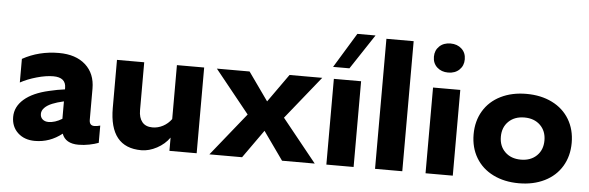

<svg xmlns="http://www.w3.org/2000/svg" viewBox="-48 -886 3230 1053"><g transform="rotate(5 1567.0 -359.5)"><path d="M319 -43Q252 10 170 10Q112 10 76 -23.5Q40 -57 40 -111Q40 -167 87.5 -208.5Q135 -250 224 -270Q270 -281 310 -286V-294Q310 -352 240 -352Q200 -352 149 -337.5Q98 -323 60 -302V-432Q150 -482 260 -482Q353 -482 406.5 -434Q460 -386 460 -303V-132Q460 -100 487 -100Q503 -100 520 -105V-10Q499 -2 469.5 4Q440 10 410 10Q338 10 319 -43ZM235 -100Q271 -100 310 -124V-220Q271 -211 247 -201Q220 -190 205 -174.5Q190 -159 190 -141Q190 -122 202.5 -111Q215 -100 235 -100Z M580 -208V-472H730V-208Q730 -167 749 -143.5Q768 -120 806 -120Q836 -120 863.5 -134.5Q891 -149 910 -175V-472H1060V0H910V-73Q884 -36 841 -13Q798 10 756 10Q580 10 580 -208Z M1520 -236 1710 0H1530L1420 -155L1310 0H1130L1320 -236L1130 -472H1310L1420 -317L1530 -472H1710Z M1924 -472V0H1774V-472ZM1881 -729H1981L1854 -537H1764Z M2192 -716V0H2042V-716Z M2395 -721Q2357 -721 2333.5 -698.5Q2310 -676 2310 -641Q2310 -605 2334 -583Q2358 -561 2395 -561Q2433 -561 2456.5 -583.5Q2480 -606 2480 -641Q2480 -677 2456 -699Q2432 -721 2395 -721ZM2470 0H2320V-472H2470Z M3104 -236Q3104 -163 3070.5 -107Q3037 -51 2975.5 -20.5Q2914 10 2834 10Q2754 10 2692.5 -20.5Q2631 -51 2597.5 -107Q2564 -163 2564 -236Q2564 -309 2597.5 -365Q2631 -421 2692.5 -451.5Q2754 -482 2834 -482Q2914 -482 2975.5 -451.5Q3037 -421 3070.5 -365Q3104 -309 3104 -236ZM2954 -236Q2954 -288 2921 -320Q2888 -352 2834 -352Q2780 -352 2747 -320Q2714 -288 2714 -236Q2714 -184 2747 -152Q2780 -120 2834 -120Q2888 -120 2921 -152Q2954 -184 2954 -236Z"/></g></svg>

Font: Madhuban Bold
Style: Regular
Weight: 700
Designer: jaikishan Patel
Foundry: MagicType
Version: Version 1.000